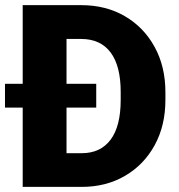

<svg xmlns="http://www.w3.org/2000/svg" viewBox="-20 -731 702 751"><path d="M299.8 0H68.8V-310.1H-0.5V-403.3H68.8V-710.9H297.4Q394 -710.9 468.3 -667.7Q542.5 -624.5 584.7 -547.6Q627 -470.7 627 -370.1V-340.3Q627 -239.7 585 -163.1Q543 -86.4 469 -43.2Q395 0 299.8 0ZM356.4 -403.3V-310.1H240.2V-131.8H299.8Q373 -131.8 412.6 -184.6Q452.1 -237.3 452.1 -340.3V-371.1Q452.1 -473.1 412.6 -525.9Q373 -578.6 297.4 -578.6H240.2V-403.3Z"/></svg>

Font: Vazirmatn FD Black
Style: Regular
Weight: 900
Designer: Saber Rastikerdar
Foundry: Saber Rastikerdar
Version: Version 33.003